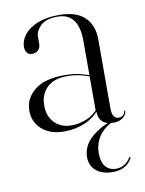

<svg xmlns="http://www.w3.org/2000/svg" viewBox="-75 -495 562 746"><g transform="rotate(-10 205.5 -122.0)"><path d="M348.5 -4.5 351 -0.5Q307 19.5 287.8 49.2Q268.5 79 268.5 116Q268.5 150 283.5 168Q298.5 186 326 186Q343.5 186 358.8 176.2Q374 166.5 381 153Q382 151 383.2 150.2Q384.5 149.5 385.5 150Q386.5 150.5 386.8 152Q387 153.5 386 156Q379 171 360 183.8Q341 196.5 311.5 196.5Q269 196.5 245 176.5Q221 156.5 221 121Q221 97 234 74.2Q247 51.5 275.2 31.5Q303.5 11.5 348.5 -4.5ZM287.5 -46.5V-48.5L285.5 -47V-326.5Q285.5 -380 265 -407.8Q244.5 -435.5 202 -435.5Q156.5 -435.5 135.5 -414.8Q114.5 -394 114.5 -372.5V-344.5Q114.5 -328 104.8 -319Q95 -310 81 -310Q69.5 -310 61.8 -318.2Q54 -326.5 54 -342.5Q54 -367.5 71.8 -390Q89.5 -412.5 124.2 -426.8Q159 -441 208.5 -441Q277 -441 310.2 -409Q343.5 -377 343.5 -321.5V-49.5Q343.5 -26.5 350.5 -17Q357.5 -7.5 368.5 -7.5Q378.5 -7.5 385.5 -12.8Q392.5 -18 393.5 -28Q394 -29 394.8 -29.8Q395.5 -30.5 396 -30.5Q397 -30.5 397.5 -29.8Q398 -29 398 -28Q398 -20.5 392.2 -12.2Q386.5 -4 375 2Q363.5 8 345 8Q317 8 302.2 -6.2Q287.5 -20.5 287.5 -46.5ZM31.5 -94.5Q31.5 -142.5 71.5 -174.8Q111.5 -207 188.5 -207Q227.5 -207 254.2 -199.8Q281 -192.5 303.5 -182.5L301 -179Q279 -188.5 254.2 -195Q229.5 -201.5 199.5 -201.5Q146.5 -201.5 119.2 -174.5Q92 -147.5 92 -104.5Q92 -61.5 117.2 -35.8Q142.5 -10 184 -10Q214 -10 242.8 -21.8Q271.5 -33.5 291.5 -57.5L295 -55Q272 -24 234 -7.8Q196 8.5 152.5 8.5Q97.5 8.5 64.5 -20.2Q31.5 -49 31.5 -94.5Z"/></g></svg>

Font: Fraunces 120pt Light
Style: Regular
Weight: 300
Version: Version 1.000;[b76b70a41]